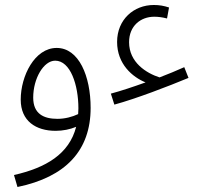

<svg xmlns="http://www.w3.org/2000/svg" viewBox="-20 -519 814 769"><path d="M438 -100C526 -124 653 -173 735 -207L718 -250C687 -236 653 -222 619 -209C566 -226 497 -269 497 -350C497 -415 543 -452 598 -452C613 -452 630 -450 649 -445L657 -489C636 -496 618 -499 596 -499C516 -499 449 -441 449 -351C449 -262 511 -210 563 -189C513 -171 465 -155 424 -144ZM50 230C243 190 343 84 343 -87C343 -214 296 -327 207 -327C119 -327 63 -215 63 -120C63 -34 124 5 203 5C232 5 261 -1 285 -11C257 98 164 153 36 182ZM113 -128C113 -205 155 -276 201 -276C262 -276 294 -179 294 -85C294 -77 293 -69 293 -62C270 -51 240 -43 210 -43C155 -43 113 -63 113 -128Z"/></svg>

Font: Noto Sans Arabic Cond Light
Style: Regular
Weight: 300
Width: 3
Designer: Monotype Design Team, Nadine Chahine, Nizar Qandah and Khaled Hosny
Foundry: Monotype Imaging Inc.
Version: Version 2.012